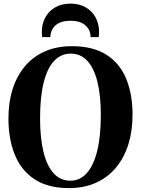

<svg xmlns="http://www.w3.org/2000/svg" viewBox="-20 -1002 760 1035"><path d="M354.5 12Q240 12.5 167 -35.2Q94 -83 59.8 -168Q25.5 -253 25.5 -363.5Q25.5 -450.5 48.2 -522Q71 -593.5 114.8 -645.2Q158.5 -697 222.2 -725Q286 -753 368 -753Q481.5 -753 553.8 -706.8Q626 -660.5 660.2 -577.5Q694.5 -494.5 694.5 -383.5Q694.5 -296.5 672 -224.2Q649.5 -152 605.8 -99.2Q562 -46.5 498.8 -17.5Q435.5 11.5 354.5 12ZM359.5 -28Q410.5 -28 447.2 -68.2Q484 -108.5 503.8 -187.5Q523.5 -266.5 523.5 -383.5Q523.5 -487 505.2 -560.8Q487 -634.5 451 -673.8Q415 -713 361 -713Q309.5 -713 272.5 -674.5Q235.5 -636 215.8 -558.5Q196 -481 196 -364Q196 -259 214.2 -183.8Q232.5 -108.5 268.8 -68.2Q305 -28 359.5 -28ZM360 -982.5Q406.5 -982.5 441.2 -962.8Q476 -943 495 -908.5Q514 -874 514 -830.5Q514 -822 513.5 -815.8Q513 -809.5 512 -802H468Q468 -806 467.8 -811Q467.5 -816 466.5 -821.5Q462 -841 449.5 -856.2Q437 -871.5 415 -880.8Q393 -890 360 -890Q327 -890 304.8 -880.8Q282.5 -871.5 270.2 -856Q258 -840.5 253.5 -821.5Q252 -816 251.8 -811Q251.5 -806 251.5 -802H207.5Q206.5 -809.5 206 -815.8Q205.5 -822 205.5 -830.5Q205.5 -874 224.5 -908.5Q243.5 -943 278.2 -962.8Q313 -982.5 360 -982.5Z"/></svg>

Font: Merriweather 96pt
Style: Bold
Weight: 700
Version: Version 2.100